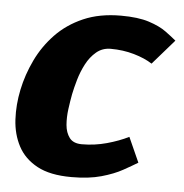

<svg xmlns="http://www.w3.org/2000/svg" viewBox="-43 -550 575 600"><g transform="rotate(5 244.5 -250.0)"><path d="M202 8Q135 8 94.5 -14Q54 -36 34.5 -73Q15 -110 12.5 -156Q10 -202 20 -250Q30 -298 52 -344Q74 -390 109.5 -427Q145 -464 195.5 -486Q246 -508 313 -508Q367 -508 401 -497Q435 -486 455.5 -471Q476 -456 489 -445L421 -367Q398 -382 363.5 -392Q329 -402 290 -402Q264 -402 245 -386Q226 -370 213.5 -346Q201 -322 193.5 -296Q186 -270 182 -250Q178 -229 174.5 -203Q171 -177 173 -153Q175 -129 187 -113Q199 -97 226 -97Q266 -97 304 -107.5Q342 -118 372 -133L407 -55Q389 -44 362 -29Q335 -14 296 -3Q257 8 203 8Z"/></g></svg>

Font: Epunda Sans ExtraBold
Style: Italic
Weight: 800
Italic angle: -12.0243°
Designer: Simon Atzbach
Foundry: typofactur
Version: Version 2.204; ttfautohint (v1.8.4.7-5d5b)